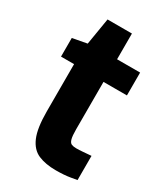

<svg xmlns="http://www.w3.org/2000/svg" viewBox="-177 -773 754 866"><g transform="rotate(30 200.0 -340.0)"><path d="M258 13Q205 13 167.5 -3Q130 -19 110.5 -64.5Q91 -110 91 -197V-443H23V-540L98 -554L121 -693H248V-559H368V-440H246V-193Q246 -159 250.5 -143Q255 -127 264.5 -123Q274 -119 289 -119Q304 -119 322 -120.5Q340 -122 353 -123Q366 -124 366 -124V2Q366 2 334 7.5Q302 13 258 13Z"/></g></svg>

Font: Ruda SemiBold
Style: Bold
Weight: 900
Designer: Mariela Monsalve and Angelina Sanchez
Foundry: Mariela Monsalve and Angelina Sanchez
Version: Version 2.000